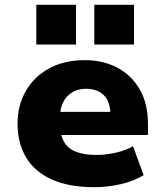

<svg xmlns="http://www.w3.org/2000/svg" viewBox="-20 -767 685 798"><path d="M372 11Q266 11 194.5 -21.5Q123 -54 88 -113.5Q53 -173 53 -253Q53 -328 86.5 -387.5Q120 -447 183 -482Q246 -517 333 -517Q408 -517 467 -486Q526 -455 560.5 -396Q595 -337 595 -251V-206H206V-302H448L439 -288Q439 -344 412 -371Q385 -398 337 -398Q305 -398 280.5 -383.5Q256 -369 242.5 -342Q229 -315 229 -276V-256Q229 -209 245 -179.5Q261 -150 295 -136.5Q329 -123 382 -123Q420 -123 461.5 -132.5Q503 -142 533 -159L577 -39Q534 -13 479.5 -1Q425 11 372 11ZM372 -582V-747H537V-582ZM131 -582V-747H296V-582Z"/></svg>

Font: Nunito Sans 7pt Black
Style: Regular
Weight: 900
Designer: Vernon Adams
Foundry: Vernon Adams
Version: Version 3.101;gftools[0.9.27]